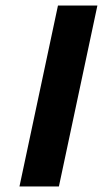

<svg xmlns="http://www.w3.org/2000/svg" viewBox="-20 -670 370 690"><path d="M191.7 0 330 -650H188.3L50 0Z"/></svg>

Font: BoonHome
Style: Bold Oblique
Weight: 700
Italic angle: -12°
Designer: Sungsit Sawaiwan
Foundry: Sungsit Sawaiwan
Version: Version 0.2